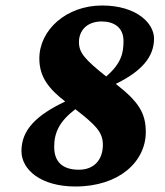

<svg xmlns="http://www.w3.org/2000/svg" viewBox="-20 -660 600 698"><path d="M267 -507C267 -547 294 -582 350 -582C392 -582 429 -562 429 -511C429 -469 422 -430 366 -382C287 -445 267 -469 267 -507ZM254 18C414 18 510 -73 510 -180C510 -250 483 -291 401 -355C495 -401 540 -453 540 -520C540 -575 477 -640 351 -640C222 -640 123 -552 123 -447C123 -379 159 -336 217 -291C114 -242 58 -189 58 -111C58 -42 130 18 254 18ZM177 -126C177 -178 196 -219 254 -263C327 -206 354 -180 354 -134C354 -78 321 -43 267 -43C208 -43 177 -71 177 -126Z"/></svg>

Font: Source Serif Pro Black
Style: Italic
Weight: 900
Italic angle: -12°
Designer: Frank Grießhammer
Foundry: Adobe Systems Incorporated
Version: Version 3.001;hotconv 1.0.111;makeotfexe 2.5.65597